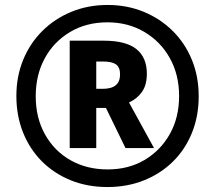

<svg xmlns="http://www.w3.org/2000/svg" viewBox="-20 -744 867 774"><path d="M413 10Q332 10 264.5 -17.5Q197 -45 148 -94.5Q99 -144 72.5 -211Q46 -278 46 -357Q46 -436 73.5 -503Q101 -570 151 -619.5Q201 -669 268 -696.5Q335 -724 414 -724Q492 -724 559 -696.5Q626 -669 676 -619.5Q726 -570 753.5 -503Q781 -436 781 -356Q781 -276 754 -209Q727 -142 677.5 -93Q628 -44 560.5 -17Q493 10 413 10ZM414 -61Q498 -61 562.5 -99Q627 -137 664.5 -203.5Q702 -270 702 -357Q702 -443 664.5 -510Q627 -577 561.5 -615.5Q496 -654 413 -654Q328 -654 262.5 -615Q197 -576 160.5 -509Q124 -442 124 -356Q124 -269 161.5 -202Q199 -135 264.5 -98Q330 -61 414 -61ZM261 -147V-580H398Q488 -580 530 -546Q572 -512 572 -447Q572 -401 552 -373Q532 -345 500 -331L601 -147H486L407 -309H368V-147ZM395 -386Q464 -386 464 -444Q464 -473 447.5 -484.5Q431 -496 395 -496H368V-386Z"/></svg>

Font: Noto Sans Arabic SemCond ExtBd
Style: Regular
Weight: 800
Width: 4
Designer: Monotype Design Team, Nadine Chahine, Nizar Qandah and Khaled Hosny
Foundry: Monotype Imaging Inc.
Version: Version 2.012; ttfautohint (v1.8.4.7-5d5b)